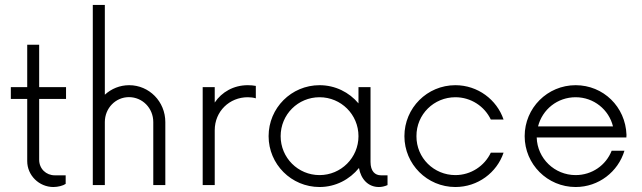

<svg xmlns="http://www.w3.org/2000/svg" viewBox="-20 -750 2602 778"><path d="M247.6 -349.1V-397H138.7V-568.8H90.3V-397H23.9V-349.1H90.3V-97.2C90.3 -39.1 138.7 7.8 196.3 7.8C214.8 7.8 235.8 2.4 246.1 -4.9V-39.6H201.7C167.5 -39.6 138.7 -65.4 138.7 -103V-349.1Z M503.4 -404.8C465.3 -404.8 430.7 -390.1 404.8 -366.2V-730H356V0H404.8V-255.4C404.8 -312 448.7 -356.4 502.4 -356.4C557.1 -356.4 601.1 -312 601.1 -255.4V0H649.9V-255.4C649.9 -338.4 584.5 -404.8 503.4 -404.8Z M801.3 0H850.1V-222.2C850.1 -299.3 910.2 -356 983.9 -356C996.1 -356 1007.3 -354.5 1016.6 -351.6V-401.9C1006.3 -403.8 996.1 -404.8 983.9 -404.8C926.8 -404.8 878.4 -377 850.1 -334.5V-397H801.3Z M1523.9 -39.6C1499.5 -39.6 1481.4 -56.2 1481.4 -93.8V-397H1432.6V-331.1C1395 -376 1338.4 -404.8 1274.9 -404.8C1160.6 -404.8 1068.4 -312.5 1068.4 -198.2C1068.4 -84.5 1160.6 7.8 1274.9 7.8C1339.8 7.8 1397 -22.9 1434.6 -69.3C1442.4 -23.9 1472.2 7.8 1515.1 7.8C1526.4 7.8 1538.1 5.4 1550.3 0V-39.6ZM1274.9 -40.5C1187.5 -40.5 1117.2 -110.8 1117.2 -198.2C1117.2 -286.1 1187.5 -356 1274.9 -356C1361.8 -356 1432.6 -286.1 1432.6 -198.2C1432.6 -110.8 1361.8 -40.5 1274.9 -40.5Z M1825.2 7.8C1916 7.8 1993.2 -50.3 2020.5 -131.3H1968.8C1943.4 -77.6 1888.2 -40.5 1825.2 -40.5C1738.8 -40.5 1667 -109.4 1667.5 -198.2C1667 -287.1 1738.8 -356 1825.2 -356C1888.2 -356 1943.4 -319.3 1968.8 -265.6H2020.5C1993.2 -346.2 1916 -404.8 1825.2 -404.8C1710.9 -404.8 1618.7 -312.5 1618.7 -198.2C1618.7 -84.5 1710.9 7.8 1825.2 7.8Z M2518.6 -203.6C2514.6 -317.4 2424.8 -404.8 2312.5 -404.8C2198.2 -404.8 2106 -312.5 2106 -198.2C2106 -84.5 2198.2 7.8 2312.5 7.8C2405.8 7.8 2484.4 -53.7 2510.3 -139.2H2458.5C2435.5 -80.6 2378.9 -40.5 2312.5 -40.5C2227.1 -40.5 2157.2 -107.9 2154.8 -192.9H2518.1ZM2312.5 -356C2386.2 -356 2447.3 -305.7 2463.9 -237.8H2160.2C2177.7 -306.6 2238.8 -356 2312.5 -356Z"/></svg>

Font: Now Light
Style: Regular
Weight: 300
Designer: Alfredo Marco Pradil
Foundry: Alfredo Marco Pradil
Version: Version 1.200;hotconv 1.0.109;makeotfexe 2.5.65596